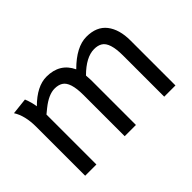

<svg xmlns="http://www.w3.org/2000/svg" viewBox="-87 -756 1003 1003"><g transform="rotate(-45 414.5 -254.5)"><path d="M48 -494 139 -504Q154 -466 158 -435Q232 -509 303 -509Q401 -509 440 -426Q523 -509 598 -509Q673 -509 710 -461.5Q747 -414 747 -332V0H664V-305Q664 -401 626 -424Q608 -435 581 -435Q521 -435 453 -367Q455 -345 455 -332V0H372V-305Q372 -401 334 -424Q316 -435 289 -435Q245 -435 190 -391L163 -369V0H80V-361Q80 -444 48 -494Z"/></g></svg>

Font: Rosario
Style: Regular
Weight: 400
Designer: Hector Gatti
Foundry: Omnibus-Type
Version: Version 1.002